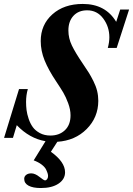

<svg xmlns="http://www.w3.org/2000/svg" viewBox="-54 -696 665 959"><path d="M149.9 243.2Q110.4 243.2 88.6 231.4Q66.9 219.7 66.9 197.3Q66.9 185.1 76.7 177.5Q86.4 169.9 102.1 169.9Q121.1 169.9 143.1 187.5Q165 205.1 171.4 205.1Q176.3 205.1 181.2 199Q186 192.9 186 183.1Q186 177.7 184.1 170.7Q182.1 163.6 176.3 151.1Q170.4 138.7 154.3 126.2Q138.2 113.8 114.3 105L173.3 9.3Q93.3 -4.4 29.8 -70.8L10.7 -7.3H-33.7L41 -251H85Q76.2 -221.2 76.2 -186.5Q76.2 -166.5 78.6 -146.5Q81.1 -126.5 89.1 -102.5Q97.2 -78.6 109.9 -61Q122.6 -43.5 145.3 -31.2Q168 -19 197.8 -19Q242.2 -19 270.3 -45.7Q298.3 -72.3 298.3 -120.1Q298.3 -148.4 286.6 -180.2Q274.9 -211.9 262.2 -233.4Q249.5 -254.9 225.1 -291.5Q188.5 -346.2 168.9 -394Q149.4 -441.9 149.4 -491.2Q149.4 -572.3 207.5 -624.3Q265.6 -676.3 359.4 -676.3Q473.1 -676.3 526.4 -586.9L546.4 -648.4H590.8L528.8 -456.5H484.4Q492.2 -484.9 492.2 -509.8Q492.2 -562.5 461.7 -603.5Q431.2 -644.5 381.3 -644.5Q338.4 -644.5 313 -617.2Q287.6 -589.8 287.6 -543.9Q287.6 -504.9 305.2 -468.5Q322.8 -432.1 359.4 -378.4Q378.4 -350.6 389.4 -333Q400.4 -315.4 412.8 -290.5Q425.3 -265.6 431.2 -241.5Q437 -217.3 437 -191.9Q436.5 -109.4 378.9 -51.5Q321.3 6.3 232.4 12.2L200.2 62Q271 112.8 271 164.6Q271 199.2 238.3 221.2Q205.6 243.2 149.9 243.2Z"/></svg>

Font: Elstob 14pt
Style: Bold Italic
Weight: 700
Italic angle: -20°
Designer: Peter S. Baker
Version: Version 1.015